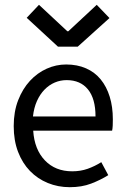

<svg xmlns="http://www.w3.org/2000/svg" viewBox="-20 -766 527 798"><path d="M221 -572 91 -692 142 -746 260 -636H264L382 -746L435 -691L303 -572ZM435 -691ZM270 12Q221 12 178.5 -5.5Q136 -23 104.5 -55.5Q73 -88 55 -135Q37 -182 37 -242Q37 -302 55.5 -349.5Q74 -397 104.5 -430Q135 -463 174 -480.5Q213 -498 255 -498Q301 -498 337.5 -482Q374 -466 398.5 -436Q423 -406 436 -364Q449 -322 449 -270Q449 -257 448.5 -244.5Q448 -232 446 -223H118Q123 -145 166.5 -99.5Q210 -54 280 -54Q315 -54 344.5 -64.5Q374 -75 401 -92L430 -38Q398 -18 359 -3Q320 12 270 12ZM117 -282H377Q377 -356 345.5 -394.5Q314 -433 257 -433Q231 -433 207.5 -423Q184 -413 165 -393.5Q146 -374 133.5 -346Q121 -318 117 -282Z"/></svg>

Font: Pinyin1712
Style: Regular
Weight: 400
Version: Version 1